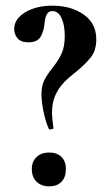

<svg xmlns="http://www.w3.org/2000/svg" viewBox="-20 -645 379 676"><path d="M137 -565Q135 -537 123.5 -516.5Q112 -496 80 -496Q54 -496 42 -510Q30 -524 30 -543Q30 -578 68.5 -601.5Q107 -625 165 -625Q230 -625 274.5 -594Q319 -563 319 -506Q319 -468 300 -443.5Q281 -419 244 -389L222 -371Q191 -344 177 -314.5Q163 -285 163 -248Q163 -233 168 -195Q170 -192 162 -190Q154 -188 152 -191Q140 -218 133 -253Q126 -288 126 -312Q126 -342 135.5 -361.5Q145 -381 164 -405Q185 -431 196.5 -455.5Q208 -480 208 -519Q208 -557 196.5 -581.5Q185 -606 165 -606Q151 -606 145 -595Q139 -584 137 -565ZM92 -50Q92 -76 108.5 -92Q125 -108 153 -108Q181 -108 196.5 -92.5Q212 -77 212 -50Q212 -21 196.5 -5Q181 11 153 11Q125 11 108.5 -5.5Q92 -22 92 -50Z"/></svg>

Font: Cormorant Infant
Style: Bold
Weight: 700
Designer: Christian Thalmann (Catharsis Fonts)
Foundry: Catharsis Fonts
Version: Version 4.000